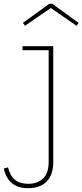

<svg xmlns="http://www.w3.org/2000/svg" viewBox="-79 -768 432 1006"><path d="M39 -526H200V80Q200 149 165.2 183.5Q130.5 218 69 218Q14.5 218 -17 191.5Q-48.5 165 -59 115L-37 109Q-26.5 152.5 -0.8 173.8Q25 195 69 195Q118 195 147 167Q176 139 176 80V-505H39ZM195 -748 333 -648 322 -633 187 -726 52 -633 41 -648 179 -748Z"/></svg>

Font: Hepta Slab ExtraLight
Style: Regular
Weight: 200
Designer: Michael LaGattuta
Foundry: Michael LaGattuta
Version: Version 1.100